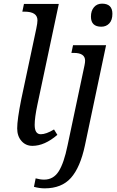

<svg xmlns="http://www.w3.org/2000/svg" viewBox="-20 -781 635 1041"><path d="M101.1 -717.8 109.9 -759.8H298.8L183.1 -214.8Q168 -143.6 168 -104Q168 -53.2 201.2 -53.2Q230 -53.2 272.9 -79.1L291 -49.8Q221.7 9.8 155.8 9.8Q119.6 9.8 96.4 -16.6Q73.2 -43 73.2 -85Q73.2 -132.3 95.2 -242.2L176.8 -626Q183.1 -655.8 183.1 -670.9Q183.1 -717.8 112.8 -717.8ZM529.3 -636.2Q473.1 -636.2 473.1 -690.9Q473.1 -722.7 489.5 -741.9Q505.9 -761.2 533.2 -761.2Q589.4 -761.2 589.4 -706.1Q589.4 -671.9 572.5 -654.1Q555.7 -636.2 529.3 -636.2ZM164.1 231.9 173.3 186Q198.2 192.9 219.2 192.9Q269.5 192.9 298.1 148.2Q326.7 103.5 346.2 7.8L438 -425.8Q441.4 -441.9 441.4 -452.1Q441.4 -494.1 380.4 -494.1H367.2L376 -536.1H555.2L440.4 7.8Q415 127 364.5 183.6Q314 240.2 222.2 240.2Q193.8 240.2 164.1 231.9Z"/></svg>

Font: Droid Serif
Style: Italic
Weight: 400
Italic angle: -12°
Designer: Monotype Design team
Foundry: Monotype Imaging Inc.
Version: Version 1.03